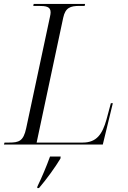

<svg xmlns="http://www.w3.org/2000/svg" viewBox="-34 -734 650 975"><path d="M-14 0H488L539 -210H529L507 -128C486 -53 457 -10 386 -10H152L287 -644C298 -695 323 -704 370 -704H396L398 -714H137L135 -704H162C198 -704 223 -701 223 -672C223 -667 222 -657 220 -650L99 -83C85 -17 62 -10 12 -10H-11ZM156 213 155 221H164C202 177 248 113 273 71L274 61H220C202 111 180 163 156 213Z"/></svg>

Font: Noto Serif Display Light
Style: Italic
Weight: 300
Italic angle: -12°
Designer: Monotype Design Team
Foundry: Monotype Imaging Inc.
Version: Version 2.009